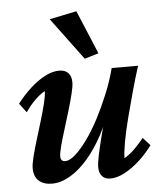

<svg xmlns="http://www.w3.org/2000/svg" viewBox="-50 -705 639 757"><g transform="rotate(-5 269.5 -326.5)"><path d="M192.4 -433.6Q214.8 -433.6 227.5 -420.9Q240.2 -408.2 240.2 -382.8Q240.2 -367.2 232.9 -337.9Q225.6 -308.6 214.8 -272.5Q204.1 -236.3 192.9 -200.7Q181.6 -165 174.3 -137.2Q167 -109.4 167 -95.7Q167 -86.9 171.4 -81.5Q175.8 -76.2 185.5 -76.2Q203.1 -76.2 226.1 -96.7Q249 -117.2 273.9 -151.9Q298.8 -186.5 322.3 -231.4Q345.7 -276.4 366.2 -326.2Q386.7 -376 399.4 -425.8H503.9Q489.3 -379.9 474.6 -327.1Q460 -274.4 446.8 -223.1Q433.6 -171.9 426.3 -130.9Q418.9 -89.8 418.9 -67.4Q439.5 -79.1 458.5 -97.7Q477.5 -116.2 497.1 -140.6L525.4 -109.4Q501 -76.2 471.7 -49.8Q442.4 -23.4 412.6 -7.8Q382.8 7.8 356.4 7.8Q335.9 7.8 324.2 -4.9Q312.5 -17.6 312.5 -42Q312.5 -56.6 318.8 -87.4Q325.2 -118.2 337.4 -166Q349.6 -213.9 370.1 -281.2H378.9Q358.4 -218.8 330.1 -166Q301.8 -113.3 268.1 -74.2Q234.4 -35.2 197.8 -13.7Q161.1 7.8 126 7.8Q92.8 7.8 73.7 -9.3Q54.7 -26.4 54.7 -59.6Q54.7 -75.2 62 -104.5Q69.3 -133.8 80.6 -170.4Q91.8 -207 103 -244.1Q114.3 -281.2 121.6 -311.5Q128.9 -341.8 128.9 -358.4Q108.4 -346.7 89.4 -328.1Q70.3 -309.6 50.8 -281.2L23.4 -317.4Q47.9 -349.6 76.7 -376Q105.5 -402.3 135.3 -418Q165 -433.6 192.4 -433.6ZM296.9 -471.7 172.9 -638.7 280.3 -661.1 352.5 -488.3Z"/></g></svg>

Font: Crimson Pro ExtraLight SemiBold
Style: Italic
Weight: 600
Italic angle: -12°
Version: Version 1.002